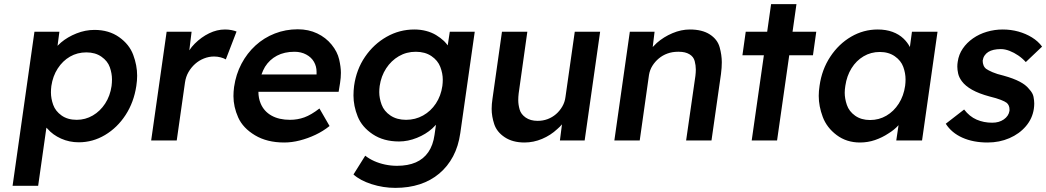

<svg xmlns="http://www.w3.org/2000/svg" viewBox="-20 -681 5073 931"><path d="M41 220 147 -527H268L259 -459Q267 -467 276 -475Q308 -502 351 -519Q394 -536 438 -536Q508 -536 557.5 -501Q607 -466 626 -415Q645 -364 645 -314Q645 -290 641 -264Q629 -185 589 -123.5Q549 -62 489.5 -26.5Q430 9 362 9Q316 9 276 -9Q236 -27 211 -56Q208 -59 205 -62L165 220ZM352 -100Q394 -100 430 -121Q466 -142 490 -179Q514 -216 521 -264Q523 -281 523 -296Q523 -325 512.5 -355Q502 -385 472 -406Q442 -427 399 -427Q355 -427 319.5 -406.5Q284 -386 260 -349Q236 -312 229 -264Q227 -248 227 -233Q227 -203 238 -172.5Q249 -142 278.5 -121Q308 -100 352 -100Z M713 0 788 -527H909L898 -437Q909 -454 924 -469Q956 -501 994 -519.5Q1032 -538 1071 -538Q1088 -538 1103 -535Q1118 -532 1127 -528L1075 -393Q1065 -399 1049.5 -403Q1034 -407 1018 -407Q993 -407 969 -397.5Q945 -388 926 -371Q907 -354 894 -331.5Q881 -309 877 -281L837 0Z M1358 10Q1275 10 1216.5 -25Q1158 -60 1135 -111.5Q1112 -163 1112 -215Q1112 -236 1115 -259Q1124 -321 1151 -372Q1178 -423 1219 -460.5Q1260 -498 1312.5 -518.5Q1365 -539 1424 -539Q1476 -539 1518 -519Q1560 -499 1588 -464.5Q1616 -430 1624.5 -393Q1633 -356 1633 -328Q1633 -304 1629 -279L1622 -236H1233Q1233 -205 1244 -179Q1260 -141 1296.5 -120.5Q1333 -100 1386 -100Q1423 -100 1456 -112Q1489 -124 1529 -155L1578 -70Q1547 -45 1510 -27.5Q1473 -10 1434 0Q1395 10 1358 10ZM1515 -320V-325Q1515 -329 1515 -333Q1515 -359 1502.5 -381Q1490 -403 1465 -416.5Q1440 -430 1408 -430Q1359 -430 1323 -411Q1287 -392 1265 -357Q1255 -340 1248 -320Z M1897 230Q1838 230 1782 212Q1726 194 1694 165L1751 74Q1770 89 1794.5 100Q1819 111 1847.5 117Q1876 123 1905 123Q1958 123 1996 106.5Q2034 90 2057 56.5Q2080 23 2087 -27L2094 -76Q2086 -67 2076 -58Q2045 -30 2001.5 -12.5Q1958 5 1915 5Q1840 5 1787.5 -30Q1735 -65 1714.5 -116Q1694 -167 1694 -218Q1694 -241 1697 -265Q1708 -344 1750 -405.5Q1792 -467 1854.5 -502.5Q1917 -538 1989 -538Q2019 -538 2046 -531Q2073 -524 2094.5 -511Q2116 -498 2133 -482Q2143 -472 2151 -461L2161 -527H2282L2212 -36Q2203 28 2177 77Q2151 126 2110 160.5Q2069 195 2015.5 212.5Q1962 230 1897 230ZM1949 -100Q1994 -100 2031.5 -121Q2069 -142 2093.5 -179Q2118 -216 2125 -264Q2127 -280 2127 -295Q2127 -325 2115 -356.5Q2103 -388 2072 -409Q2041 -430 1996 -430Q1951 -430 1914 -408.5Q1877 -387 1852.5 -349.5Q1828 -312 1821 -264Q1819 -248 1819 -234Q1819 -205 1830.5 -173.5Q1842 -142 1873 -121Q1904 -100 1949 -100Z M2523 10Q2466 10 2427.5 -15.5Q2389 -41 2376.5 -79Q2364 -117 2364 -153Q2364 -176 2368 -202L2414 -527H2537L2495 -228Q2493 -211 2493 -195Q2493 -174 2499.5 -150.5Q2506 -127 2529 -111Q2552 -95 2587 -95Q2613 -95 2635.5 -103.5Q2658 -112 2676 -127.5Q2694 -143 2706.5 -164.5Q2719 -186 2722 -211L2767 -527H2890L2815 0H2695L2705 -78Q2695 -66 2682 -55Q2650 -25 2608.5 -7.5Q2567 10 2523 10Z M2959 0 3034 -527H3154L3145 -453Q3154 -463 3165 -473Q3198 -502 3240.5 -520Q3283 -538 3325 -538Q3385 -538 3422 -514Q3459 -490 3469.5 -452Q3480 -414 3480 -379Q3480 -353 3476 -322L3430 0H3307L3352 -313Q3354 -330 3354 -344Q3354 -364 3348.5 -385Q3343 -406 3323 -418Q3303 -430 3272 -430Q3270 -430 3267 -430Q3240 -430 3216.5 -421.5Q3193 -413 3174.5 -397.5Q3156 -382 3143.5 -362Q3131 -342 3127 -318L3082 0Z M3580 -413 3596 -527H3700L3719 -661H3842L3823 -527H3938L3922 -413H3807L3748 0H3625L3684 -413Z M4150 10Q4085 10 4037 -26Q3989 -62 3969.5 -114Q3950 -166 3950 -216Q3950 -239 3954 -265Q3965 -344 4006 -406Q4047 -468 4107 -503Q4167 -538 4236 -538Q4276 -538 4307.5 -526.5Q4339 -515 4361 -494Q4380 -476 4392 -453L4402 -527H4526L4451 0H4326L4337 -74Q4316 -51 4288 -34Q4258 -14 4223 -2Q4188 10 4150 10ZM4199 -99Q4242 -99 4278 -120Q4314 -141 4338 -178.5Q4362 -216 4369 -265Q4371 -281 4371 -296Q4371 -326 4360 -356.5Q4349 -387 4319 -408Q4289 -429 4246 -429Q4203 -429 4167.5 -408Q4132 -387 4109 -350Q4086 -313 4079 -265Q4076 -247 4076 -231Q4076 -203 4086.5 -172Q4097 -141 4126.5 -120Q4156 -99 4199 -99Z M4769 10Q4699 10 4646.5 -13.5Q4594 -37 4566 -81L4655 -150Q4681 -116 4715.5 -101Q4750 -86 4791 -86Q4808 -86 4822 -90Q4836 -94 4847.5 -102Q4859 -110 4866 -120.5Q4873 -131 4875 -144Q4875 -148 4875 -151Q4875 -170 4862 -182Q4853 -189 4832.5 -197Q4812 -205 4779 -213Q4727 -227 4694 -245.5Q4661 -264 4644 -287Q4630 -306 4626 -324.5Q4622 -343 4622 -358Q4622 -370 4624 -382Q4629 -417 4648.5 -445.5Q4668 -474 4698 -495Q4728 -516 4765.5 -527Q4803 -538 4842 -538Q4882 -538 4918 -528Q4954 -518 4984 -499.5Q5014 -481 5033 -455L4954 -380Q4938 -398 4917.5 -412Q4897 -426 4875 -434.5Q4853 -443 4833 -443Q4814 -443 4798.5 -439.5Q4783 -436 4772 -429Q4761 -422 4754 -411.5Q4747 -401 4745 -387Q4745 -375 4749 -364.5Q4753 -354 4762 -347Q4772 -340 4792.5 -331Q4813 -322 4847 -314Q4894 -301 4924.5 -285Q4955 -269 4971 -248Q4988 -230 4991.5 -211.5Q4995 -193 4995 -179Q4995 -167 4993 -153Q4986 -106 4954.5 -69Q4923 -32 4874.5 -11Q4826 10 4769 10Z"/></svg>

Font: Lexend Med
Style: Italic
Weight: 500
Italic angle: -8.13011°
Designer: Bonnie Shaver-Troup, Thomas Jockin
Foundry: Lexend
Version: Version 1.007